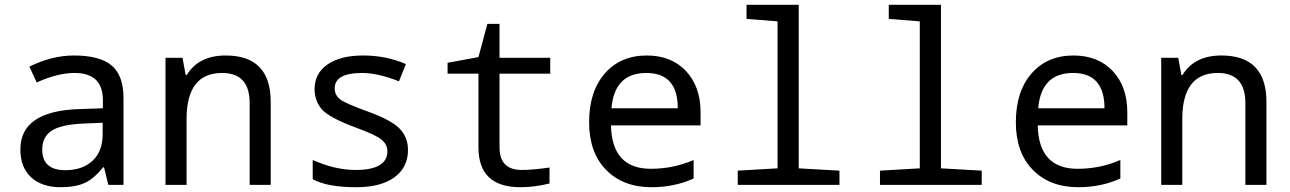

<svg xmlns="http://www.w3.org/2000/svg" viewBox="-20 -780 5441 810"><path d="M437 0 418.9 -74.2H415Q377.4 -26.9 337.9 -8.5Q298.3 9.8 235.8 9.8Q156.2 9.8 111.1 -32.2Q65.9 -74.2 65.9 -149.9Q65.9 -312 314.9 -319.8L414.1 -323.2V-356.9Q414.1 -472.2 294.9 -472.2Q223.1 -472.2 134.8 -432.1L104 -499Q199.7 -545.9 291 -545.9Q401.9 -545.9 451.4 -503.4Q501 -460.9 501 -367.2V0ZM413.1 -262.2 334 -258.8Q238.3 -254.9 198.2 -228.8Q158.2 -202.6 158.2 -148.9Q158.2 -62 255.9 -62Q327.6 -62 370.4 -101.8Q413.1 -141.6 413.1 -213.9Z M1033.2 0V-345.2Q1033.2 -472.2 917 -472.2Q767.1 -472.2 767.1 -277.8V0H678.2V-536.1H750L763.2 -463.9H768.1Q818.4 -545.9 932.1 -545.9Q1122.1 -545.9 1122.1 -350.1V0Z M1299.3 -23.9V-105Q1393.6 -63 1480 -63Q1614.3 -63 1614.3 -142.1Q1614.3 -169.9 1590.3 -190.4Q1566.4 -210.9 1480 -242.2Q1366.2 -284.7 1336.7 -320.1Q1307.1 -355.5 1307.1 -403.8Q1307.1 -470.2 1361.6 -508.1Q1416 -545.9 1512.2 -545.9Q1608.9 -545.9 1692.4 -509.8L1663.1 -437Q1574.2 -472.2 1507.3 -472.2Q1392.1 -472.2 1392.1 -407.2Q1392.1 -377.4 1416.7 -359.6Q1441.4 -341.8 1530.3 -310.1Q1633.3 -272.5 1667.2 -236.1Q1701.2 -199.7 1701.2 -147Q1701.2 -73.7 1644 -32Q1586.9 9.8 1482.4 9.8Q1361.3 9.8 1299.3 -23.9Z M2298.3 -73.2V-5.9Q2234.9 9.8 2175.3 9.8Q1998.5 9.8 1998.5 -158.2V-469.2H1868.2V-515.1L1998.5 -539.1L2036.1 -679.2H2087.4V-536.1H2301.3V-469.2H2087.4V-158.2Q2087.4 -63 2181.2 -63Q2226.6 -63 2298.3 -73.2Z M2935.5 -251H2557.6Q2561.5 -67.9 2725.6 -67.9Q2820.8 -67.9 2906.2 -105V-26.9Q2825.2 9.8 2728.5 9.8Q2608.9 9.8 2537.1 -63.2Q2465.3 -136.2 2465.3 -264.2Q2465.3 -394 2531.5 -470Q2597.7 -545.9 2708.5 -545.9Q2812 -545.9 2873.8 -480.5Q2935.5 -415 2935.5 -306.2ZM2559.6 -323.2H2839.4Q2839.4 -472.2 2706.5 -472.2Q2572.3 -472.2 2559.6 -323.2Z M3260.3 -689.9 3129.4 -700.2V-759.8H3349.6V-69.8L3521.5 -60.1V0H3092.3V-60.1L3260.3 -69.8Z M3860.4 -689.9 3729.5 -700.2V-759.8H3949.7V-69.8L4121.6 -60.1V0H3692.4V-60.1L3860.4 -69.8Z M4735.8 -251H4357.9Q4361.8 -67.9 4525.9 -67.9Q4621.1 -67.9 4706.5 -105V-26.9Q4625.5 9.8 4528.8 9.8Q4409.2 9.8 4337.4 -63.2Q4265.6 -136.2 4265.6 -264.2Q4265.6 -394 4331.8 -470Q4397.9 -545.9 4508.8 -545.9Q4612.3 -545.9 4674.1 -480.5Q4735.8 -415 4735.8 -306.2ZM4359.9 -323.2H4639.6Q4639.6 -472.2 4506.8 -472.2Q4372.6 -472.2 4359.9 -323.2Z M5233.9 0V-345.2Q5233.9 -472.2 5117.7 -472.2Q4967.8 -472.2 4967.8 -277.8V0H4878.9V-536.1H4950.7L4963.9 -463.9H4968.8Q5019 -545.9 5132.8 -545.9Q5322.8 -545.9 5322.8 -350.1V0Z"/></svg>

Font: TypoPRO Noto Mono
Style: Regular
Weight: 400
Designer: Monotype Design Team
Foundry: Monotype Imaging Inc.
Version: Version 1.00